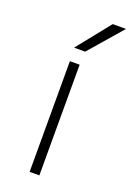

<svg xmlns="http://www.w3.org/2000/svg" viewBox="-139 -763 560 815"><g transform="rotate(20 141.5 -355.0)"><path d="M106 -500H150V0H106ZM223 -710H283L153 -560H103Z"/></g></svg>

Font: PT Root UI Web Light
Style: Regular
Weight: 300
Designer: Vitaly Kuzmin
Foundry: ParaType Ltd.
Version: Version 1.000W